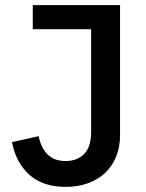

<svg xmlns="http://www.w3.org/2000/svg" viewBox="-20 -718 571 750"><path d="M449 -698V-190Q449 -144 434 -107Q419 -70 391.5 -43.5Q364 -17 324.5 -2.5Q285 12 237 12Q146 12 93.5 -36.5Q41 -85 27 -163L131 -186Q140 -141 165.5 -115Q191 -89 237 -89Q282 -89 309 -117Q336 -145 336 -202V-604H108V-698Z"/></svg>

Font: IBM Plex Arabic Medium
Style: Regular
Weight: 500
Designer: Mike Abbink, Paul van der Laan, Pieter van Rosmalen, Wael Morcos, Khajak Apelian
Foundry: Bold Monday
Version: Version 1.0